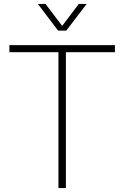

<svg xmlns="http://www.w3.org/2000/svg" viewBox="-20 -959 634 979"><path d="M278 0V-703H316V0ZM28 -693V-729H566V-693ZM276 -803 173 -939H212L297 -827L382 -939H422L318 -803Z"/></svg>

Font: Mona Sans ExtraLight
Style: Regular
Weight: 200
Designer: Deni Anggara
Foundry: GitHub
Version: Version 2.000